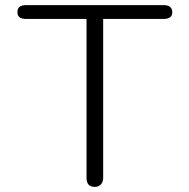

<svg xmlns="http://www.w3.org/2000/svg" viewBox="-20 -720 740 750"><path d="M318 -26V-646H82Q48 -646 48 -672Q48 -687 56.5 -693.5Q65 -700 82 -700H619Q653 -700 653 -672Q653 -646 619 -646H383V-26Q383 -9 374 0.5Q365 10 350 10Q318 10 318 -26Z"/></svg>

Font: Kodchasan Light
Style: Regular
Weight: 300
Version: Version 1.000; ttfautohint (v1.6)